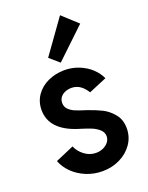

<svg xmlns="http://www.w3.org/2000/svg" viewBox="-149 -869 737 954"><g transform="rotate(-20 219.0 -392.5)"><path d="M28.3 -117.2 126 -159.2Q137.7 -130.4 165.3 -109.6Q192.9 -88.9 225.6 -88.9Q246.1 -88.9 263.9 -96.9Q281.7 -105 292.2 -118.9Q302.7 -132.8 302.7 -149.4Q302.7 -169.9 286.4 -184.8Q270 -199.7 248.8 -208.5Q227.5 -217.3 197.3 -226.6L184.6 -230.5Q43.5 -274.4 43 -380.9Q43 -424.8 66.4 -458.5Q89.8 -492.2 129.2 -510.5Q168.5 -528.8 215.8 -529.3Q257.8 -529.3 293.9 -514.6Q330.1 -500 356 -475.8Q381.8 -451.7 395.5 -421.9L299.8 -381.8Q287.6 -403.8 267.6 -418.9Q247.6 -434.1 218.8 -434.6Q189.9 -434.1 170.7 -419.2Q151.4 -404.3 151.4 -379.9Q151.4 -358.9 164.8 -345.5Q178.2 -332 198.2 -323.7Q218.3 -315.4 255.9 -303.7Q296.4 -290 328.1 -274.4Q359.9 -258.8 385 -228.3Q410.2 -197.8 410.2 -152.3Q410.2 -106.4 384.8 -69.8Q359.4 -33.2 317.1 -12.7Q274.9 7.8 225.6 7.8Q179.7 7.8 139.2 -9Q98.6 -25.9 69.8 -54.4Q41 -83 28.3 -117.2ZM162.6 -614.3 290.5 -793 370.6 -719.7 213.4 -570.3Z"/></g></svg>

Font: Reddit Sans Vanilla SemiBold
Style: Regular
Weight: 600
Designer: Stephen Hutchings
Foundry: Reddit
Version: Version 1.013